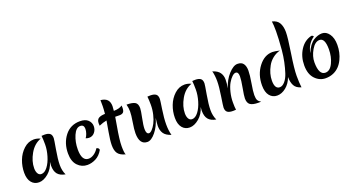

<svg xmlns="http://www.w3.org/2000/svg" viewBox="-58 -1750 4783 2600"><g transform="rotate(-20 2333.0 -450.0)"><path d="M186 -189Q186 -142 203.5 -112.5Q221 -83 253 -83Q300 -83 342.5 -138Q385 -193 410.5 -279Q436 -365 436 -442.5Q436 -520 430 -568Q460 -570 472 -570Q523 -570 549 -551Q575 -532 575 -483Q575 -464 551 -328.5Q527 -193 527 -111.5Q527 -30 558 33Q483 20 448 -22.5Q413 -65 413 -145Q413 -159 417 -199Q390 -104 321 -46Q252 12 185.5 12Q119 12 78.5 -37.5Q38 -87 38 -178Q38 -269 70.5 -354.5Q103 -440 168 -499.5Q233 -559 313 -559Q359 -559 407 -537Q306 -501 246 -395.5Q186 -290 186 -189Z M828 -226Q828 -59 926 -59Q964 -59 1003 -85Q1042 -111 1071 -157Q1107 -149 1107 -120Q1065 -47 1004 -16Q943 15 882 15Q800 15 742.5 -45.5Q685 -106 685 -221Q685 -368 766 -472.5Q847 -577 985 -577Q1062 -577 1101 -539.5Q1140 -502 1140 -450.5Q1140 -399 1108.5 -361Q1077 -323 1028 -323Q1004 -323 980 -333Q995 -350 1008 -386.5Q1021 -423 1021 -454Q1021 -515 968 -515Q906 -515 867 -424Q828 -333 828 -226Z M1456 -470Q1451 -434 1435 -345Q1401 -156 1401 -65Q1401 26 1415 57Q1338 37 1309 -4.5Q1280 -46 1280 -122Q1280 -189 1301 -305.5Q1322 -422 1328 -463Q1276 -454 1217 -428Q1215 -450 1215 -461Q1215 -514 1247 -533.5Q1279 -553 1339 -554Q1346 -629 1346 -662Q1346 -695 1345.5 -717Q1345 -739 1345 -750Q1411 -743 1441 -710.5Q1471 -678 1471 -618Q1471 -594 1466 -551Q1550 -553 1589 -584Q1591 -564 1591 -554Q1591 -506 1574 -487.5Q1557 -469 1517 -469Q1477 -469 1456 -470Z M1959 -577Q1989 -579 2001 -579Q2053 -579 2080 -560Q2107 -541 2107 -490Q2107 -474 2088 -349.5Q2069 -225 2069 -136Q2069 -47 2088 21Q2013 -3 1984 -47Q1955 -91 1955 -156Q1955 -181 1966 -269Q1935 -155 1871.5 -77.5Q1808 0 1752 0Q1637 0 1637 -166Q1637 -221 1653.5 -319.5Q1670 -418 1670 -469Q1670 -520 1656 -572Q1739 -572 1776.5 -550.5Q1814 -529 1814 -465Q1814 -431 1793 -330Q1772 -229 1772 -178Q1772 -104 1812 -104Q1832 -104 1858 -131.5Q1884 -159 1908 -204.5Q1932 -250 1948.5 -318.5Q1965 -387 1965 -457.5Q1965 -528 1959 -577Z M2358 -189Q2358 -142 2375.5 -112.5Q2393 -83 2425 -83Q2472 -83 2514.5 -138Q2557 -193 2582.5 -279Q2608 -365 2608 -442.5Q2608 -520 2602 -568Q2632 -570 2644 -570Q2695 -570 2721 -551Q2747 -532 2747 -483Q2747 -464 2723 -328.5Q2699 -193 2699 -111.5Q2699 -30 2730 33Q2655 20 2620 -22.5Q2585 -65 2585 -145Q2585 -159 2589 -199Q2562 -104 2493 -46Q2424 12 2357.5 12Q2291 12 2250.5 -37.5Q2210 -87 2210 -178Q2210 -269 2242.5 -354.5Q2275 -440 2340 -499.5Q2405 -559 2485 -559Q2531 -559 2579 -537Q2478 -501 2418 -395.5Q2358 -290 2358 -189Z M3383 14Q3370 15 3346 15Q3262 15 3226.5 -11Q3191 -37 3191 -102Q3191 -139 3211 -246.5Q3231 -354 3231 -407Q3231 -473 3191 -473Q3168 -473 3139 -446Q3110 -419 3083 -372.5Q3056 -326 3038 -253Q3020 -180 3020 -107.5Q3020 -35 3026 0Q2994 2 2984 2Q2927 2 2902 -18Q2877 -38 2877 -84Q2877 -104 2898 -238Q2919 -372 2919 -451.5Q2919 -531 2902 -598Q2975 -575 3004 -532.5Q3033 -490 3033 -435.5Q3033 -381 3021 -309Q3054 -421 3125 -499Q3196 -577 3255 -577Q3314 -577 3339.5 -540.5Q3365 -504 3365 -441.5Q3365 -379 3345.5 -266Q3326 -153 3326 -101.5Q3326 -50 3339 -26.5Q3352 -3 3383 14Z M3617 -202Q3617 -83 3689 -83Q3727 -83 3763 -124Q3799 -165 3821.5 -234Q3844 -303 3860.5 -381.5Q3877 -460 3885 -548Q3899 -718 3899 -813.5Q3899 -909 3891 -957Q3963 -941 3992 -889Q4021 -837 4021 -758Q4021 -679 3987.5 -464Q3954 -249 3954 -150Q3954 -51 3963 18Q3892 -1 3865.5 -50.5Q3839 -100 3839 -175Q3808 -89 3746 -39Q3684 11 3618 11Q3552 11 3510.5 -39.5Q3469 -90 3469 -188Q3469 -343 3554 -454.5Q3639 -566 3755 -566Q3788 -566 3859 -550Q3797 -534 3748.5 -494.5Q3700 -455 3673 -404Q3617 -303 3617 -202Z M4410 -501Q4345 -501 4294 -413.5Q4243 -326 4243 -239Q4243 -57 4337 -57Q4404 -57 4446 -144.5Q4488 -232 4488 -341Q4488 -501 4410 -501ZM4325 -591Q4336 -591 4345.5 -584.5Q4355 -578 4355 -571Q4254 -501 4234 -376Q4255 -432 4285.5 -473Q4316 -514 4349 -535Q4412 -574 4472 -574Q4532 -574 4574 -515Q4616 -456 4616 -357Q4616 -246 4571 -153Q4521 -48 4429 -8Q4377 15 4315 15Q4228 15 4163.5 -52.5Q4099 -120 4099 -246.5Q4099 -373 4161 -469.5Q4223 -566 4325 -591Z"/></g></svg>

Font: MeriendaOneRegular
Style: Regular
Weight: 400
Designer: Eduardo Rodriguez Tunni
Foundry: Eduardo Rodriguez Tunni
Version: Version 1.001